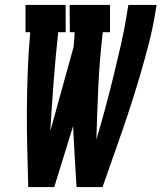

<svg xmlns="http://www.w3.org/2000/svg" viewBox="-20 -755 652 775"><path d="M94 0Q92 -78 90 -155.5Q88 -233 88.5 -311Q89 -389 92 -467.5Q95 -546 102 -625H83V-735H245V-625H215Q204 -525 196.5 -425.5Q189 -326 183 -226L277 -565Q278 -580 279.5 -595Q281 -610 281 -625H262L261 -735H424V-625H395Q382 -516 377 -408Q372 -300 369 -192Q388 -255 405 -318.5Q422 -382 437.5 -445Q453 -508 467.5 -571.5Q482 -635 492 -698L498 -735H612L606 -698Q596 -639 581 -580.5Q566 -522 549 -463.5Q532 -405 513.5 -347Q495 -289 475 -231Q455 -173 434.5 -115.5Q414 -58 394 0H289Q285 -61 281.5 -122.5Q278 -184 275 -246L199 0Z"/></svg>

Font: Iosevka HT Extrabold Extended
Style: Italic
Weight: 800
Width: 7
Italic angle: -9°
Monospace: yes
Designer: Belleve Invis
Foundry: Belleve Invis
Version: Version 32.3.0; ttfautohint (v1.8.4)